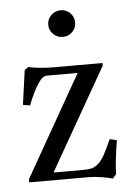

<svg xmlns="http://www.w3.org/2000/svg" viewBox="-50 -702 527 754"><g transform="rotate(-5 213.0 -325.0)"><path d="M270 -609.9Q270 -587.9 254.6 -572.8Q239.3 -557.6 217.3 -557.6Q195.3 -557.6 179.7 -572.8Q164.1 -587.9 164.1 -609.9Q164.1 -631.8 179.7 -647.2Q195.3 -662.6 217.3 -662.6Q239.3 -662.6 254.6 -647.5Q270 -632.3 270 -609.9ZM364.3 13.7Q350.1 9.3 321.8 4.6Q293.5 0 272 0H35.6V-12.2L262.7 -411.6H146Q132.8 -411.6 125.2 -406.2Q117.7 -400.9 107.9 -386.7Q87.4 -357.4 65.4 -300.8L37.6 -305.2L56.6 -440.9L71.8 -451.7Q115.7 -441.9 169.9 -441.9H363.3V-431.6L134.3 -30.3H250.5Q272 -30.3 284.2 -33.2Q296.4 -36.1 310.1 -47.6Q323.7 -59.1 335.9 -80.8Q348.1 -102.5 365.2 -141.6L393.1 -135.3Q378.4 -42.5 378.4 -2.4Z"/></g></svg>

Font: Elstob 10pt
Style: Regular
Weight: 400
Designer: Peter S. Baker
Version: Version 1.015